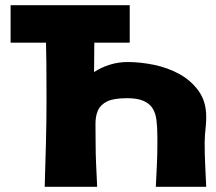

<svg xmlns="http://www.w3.org/2000/svg" viewBox="-20 -723 837 743"><path d="M482 -558H345Q344 -503 344 -444Q371 -462 404.5 -472.5Q438 -483 474 -483Q523 -483 576.5 -472Q630 -461 675 -436Q720 -411 749 -370.5Q778 -330 778 -271Q778 -254 777 -242.5Q776 -231 775 -220.5Q774 -210 773 -198.5Q772 -187 772 -171Q772 -128 774 -85.5Q776 -43 778 0H583Q585 -42 587 -83Q589 -124 589 -166V-194Q589 -230 585.5 -258Q582 -286 570 -304.5Q558 -323 534.5 -333Q511 -343 472 -343Q420 -343 394.5 -330.5Q369 -318 359 -295.5Q349 -273 349.5 -241.5Q350 -210 350 -171Q350 -128 352 -85.5Q354 -43 356 0H153Q156 -88 158 -176Q160 -258 160 -342Q160 -504 158 -558H21V-703H482Z"/></svg>

Font: CAT Rhythmus
Style: Regular
Weight: 400
Designer: Peter Wiegel nach alter Vorlage
Foundry: Peter Wiegel
Version: 1.000